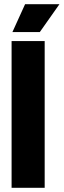

<svg xmlns="http://www.w3.org/2000/svg" viewBox="-20 -891 302 911"><path d="M35 0V-696H192V0ZM169 -739H39L99 -871H262Z"/></svg>

Font: Bricolage Grotesque 72pt SemiCondensed ExtraBold
Style: Regular
Weight: 800
Width: 4
Designer: Mathieu Triay
Foundry: Atelier Triay
Version: Version 1.001;gftools[0.9.33.dev8+g029e19f]